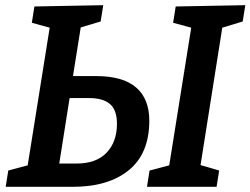

<svg xmlns="http://www.w3.org/2000/svg" viewBox="-20 -722 968 742"><path d="M2 0 12 -63 87 -83 172 -615 103 -634 113 -697 379 -702 369 -639 292 -616 262 -428H351Q455 -428 506 -384Q557 -340 557 -256Q557 -129 478 -64.5Q399 0 261 0ZM918 -639 839 -615 755 -84 827 -63 817 0H548L558 -63L634 -83L719 -615L649 -634L659 -697L928 -702ZM324 -343H249L209 -90H276Q352 -90 392 -132Q432 -174 432 -244Q432 -296 405.5 -319.5Q379 -343 324 -343Z"/></svg>

Font: Bitter SemiBold
Style: Italic
Weight: 600
Italic angle: -9°
Designer: Sol Matas, and Bitter project Authors
Foundry: Sol Matas
Version: Version 2.001